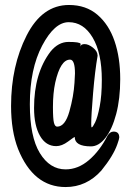

<svg xmlns="http://www.w3.org/2000/svg" viewBox="-20 -736 540 779"><path d="M246.1 22.9Q115.2 22.9 53.2 -131.8Q24.9 -205.1 24.9 -306.2Q24.9 -467.8 87.9 -591.8Q150.9 -715.8 259.8 -715.8Q329.1 -715.8 375.5 -676Q421.9 -636.2 444.8 -569.1Q467.8 -502 467.8 -415Q467.8 -335 451.4 -273.4Q435.1 -211.9 408 -177Q380.9 -142.1 349.1 -142.1Q283.2 -142.1 283.2 -180.2Q280.8 -180.2 255.9 -161.6Q231 -143.1 208 -143.1Q166 -143.1 142.1 -185.1Q118.2 -227.1 118.2 -297.9Q118.2 -439 185.1 -526.9Q216.8 -565.9 257.8 -565.9Q304.2 -565.9 307.1 -558.1L306.2 -546.9Q308.1 -557.1 323.2 -557.1Q338.9 -557.1 357.4 -542.5Q376 -527.8 376 -509.8Q365.2 -448.2 357.7 -358.2Q350.1 -268.1 350.1 -232.9Q350.1 -219.2 352.1 -219.2Q356 -219.2 366 -239.5Q376 -259.8 384.5 -304Q393.1 -348.1 393.1 -412.1Q393.1 -521 356 -583.5Q318.8 -646 258.8 -646Q201.2 -646 151.1 -551Q101.1 -456.1 101.1 -313Q101.1 -181.2 141.6 -115Q182.1 -48.8 246.1 -48.8Q296.9 -48.8 340.8 -86.4Q384.8 -124 416 -185.1Q425.8 -202.1 440.9 -202.1Q463.9 -202.1 463.9 -178.2Q463.9 -172.9 456.1 -150.9Q439.9 -104 391.1 -43.9Q331.1 22.9 246.1 22.9ZM211.9 -222.2Q244.1 -222.2 261.5 -283.7Q278.8 -345.2 282.2 -399.9L284.2 -438Q284.2 -494.1 264.2 -494.1Q225.1 -494.1 204.1 -400.9Q194.8 -357.9 194.8 -301.8Q194.8 -252.9 199 -237.5Q203.1 -222.2 211.9 -222.2Z"/></svg>

Font: LXGW WenKai Mono GB Screen
Style: Regular
Weight: 400
Monospace: yes
Designer: LXGW / Fontworks Inc.
Foundry: LXGW / Fontworks Inc.
Version: Version 1.510;January 18,2025